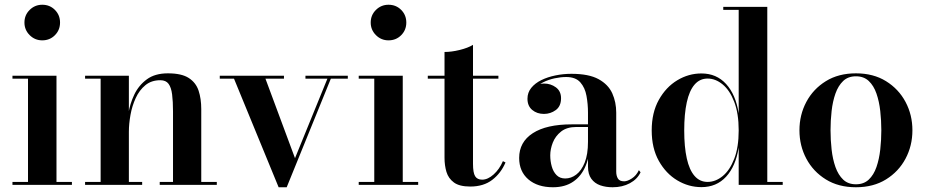

<svg xmlns="http://www.w3.org/2000/svg" viewBox="-20 -779 3907 809"><path d="M158 -609Q127 -609 105 -631Q83 -653 83 -684Q83 -715.5 105 -737.2Q127 -759 158 -759Q190 -759 211.5 -737.2Q233 -715.5 233 -684Q233 -652.5 211.5 -630.8Q190 -609 158 -609ZM218 -460V-12.5H283V0H32.5V-12.5H98V-447.5H32.5V-460Z M523 -460V-12.5H579V0H338.5V-12.5H404V-447.5H338.5V-460ZM828 -319.5V-12.5H893.5V0H653V-12.5H709V-309.5Q709 -351.5 705.2 -381Q701.5 -410.5 690.2 -425.8Q679 -441 655.5 -441Q618 -441 592.5 -420Q567 -399 551.8 -365.8Q536.5 -332.5 529.8 -294.8Q523 -257 523 -223.5L514 -221Q514 -256.5 520.8 -299.2Q527.5 -342 546 -380.8Q564.5 -419.5 598.8 -444.8Q633 -470 687.5 -470Q745 -470 775.2 -450.5Q805.5 -431 816.8 -397Q828 -363 828 -319.5Z M1445.5 -460V-447.5H1374L1188 10H1154L966 -447.5H906V-460H1176.5V-447.5H1098.5L1223 -112.5L1359.5 -447.5H1267V-460Z M1617 -609Q1586 -609 1564 -631Q1542 -653 1542 -684Q1542 -715.5 1564 -737.2Q1586 -759 1617 -759Q1649 -759 1670.5 -737.2Q1692 -715.5 1692 -684Q1692 -652.5 1670.5 -630.8Q1649 -609 1617 -609ZM1677 -460V-12.5H1742V0H1491.5V-12.5H1557V-447.5H1491.5V-460Z M1961.5 7Q1916 7 1892.8 -10Q1869.5 -27 1861.2 -54.5Q1853 -82 1853 -114V-560Q1882.5 -560 1917 -568.5Q1951.5 -577 1973 -590V-88.5Q1973 -51 1982 -36.5Q1991 -22 2011.5 -22Q2035.5 -22 2060 -44Q2084.5 -66 2099 -100L2110 -94.5Q2091 -49.5 2054.2 -21.2Q2017.5 7 1961.5 7ZM1782.5 -447.5V-460H2080V-447.5Z M2561 10Q2532.5 10 2509 1.8Q2485.5 -6.5 2471.5 -25.8Q2457.5 -45 2457.5 -77.5V-304.5Q2457.5 -340.5 2451.2 -375Q2445 -409.5 2425.2 -432Q2405.5 -454.5 2365.5 -454.5Q2342.5 -454.5 2316.8 -449Q2291 -443.5 2268.5 -432.2Q2246 -421 2232 -403.8Q2218 -386.5 2218 -363H2203.5Q2203.5 -392 2224.5 -409.5Q2245.5 -427 2272 -427Q2300.5 -427 2322.2 -411Q2344 -395 2344 -365Q2344 -331.5 2321.8 -315.2Q2299.5 -299 2272 -299Q2242.5 -299 2222.5 -315.8Q2202.5 -332.5 2202.5 -363Q2202.5 -389 2218.5 -408.8Q2234.5 -428.5 2261 -441.5Q2287.5 -454.5 2320.5 -461.2Q2353.5 -468 2387.5 -468Q2461 -468 2502 -445.5Q2543 -423 2559.8 -385.8Q2576.5 -348.5 2576.5 -304.5V-55.5Q2576.5 -38.5 2583.5 -26.8Q2590.5 -15 2610 -15Q2623.5 -15 2642.2 -27Q2661 -39 2672 -62L2679 -53Q2665.5 -24 2634 -7Q2602.5 10 2561 10ZM2310 10Q2245 10 2206.2 -23.2Q2167.5 -56.5 2167.5 -113.5Q2167.5 -180.5 2225 -217.8Q2282.5 -255 2389 -255H2504V-244H2409Q2368.5 -244 2344.2 -224.8Q2320 -205.5 2309.2 -178Q2298.5 -150.5 2298.5 -124.5Q2298.5 -100 2304.8 -77.8Q2311 -55.5 2325 -41.2Q2339 -27 2361.5 -27Q2386.5 -27 2408.2 -43.5Q2430 -60 2443.8 -94.2Q2457.5 -128.5 2457.5 -181.5H2465.5Q2465.5 -123.5 2447.8 -80.5Q2430 -37.5 2395.5 -13.8Q2361 10 2310 10Z M2935.5 9.5Q2881.5 9.5 2833.8 -19Q2786 -47.5 2756 -101Q2726 -154.5 2726 -229.5Q2726 -304.5 2756 -358.2Q2786 -412 2833.8 -440.8Q2881.5 -469.5 2935.5 -469.5Q2999 -469.5 3039.5 -425Q3080 -380.5 3092.5 -301.5V-737.5H3027.5V-750H3213V-12.5H3278V0H3092.5V-157.5Q3080 -78.5 3039.5 -34.5Q2999 9.5 2935.5 9.5ZM2961.5 -12.5Q2995 -12.5 3025 -37Q3055 -61.5 3073.8 -110Q3092.5 -158.5 3092.5 -229.5Q3092.5 -301 3073.8 -349.8Q3055 -398.5 3025 -423.2Q2995 -448 2961.5 -448Q2928.5 -448 2906.5 -422.5Q2884.5 -397 2873.8 -348Q2863 -299 2863 -229.5Q2863 -160 2873.8 -111.5Q2884.5 -63 2906.5 -37.8Q2928.5 -12.5 2961.5 -12.5Z M3586.5 10Q3513 10 3459.8 -23Q3406.5 -56 3377.5 -110.5Q3348.5 -165 3348.5 -230Q3348.5 -295 3377.5 -349.5Q3406.5 -404 3459.8 -437Q3513 -470 3586.5 -470Q3660 -470 3713.2 -437Q3766.5 -404 3795.5 -349.5Q3824.5 -295 3824.5 -230Q3824.5 -165 3795.5 -110.5Q3766.5 -56 3713.2 -23Q3660 10 3586.5 10ZM3586.5 -2.5Q3619.5 -2.5 3640.5 -22.2Q3661.5 -42 3673 -75.2Q3684.5 -108.5 3689 -149Q3693.5 -189.5 3693.5 -230Q3693.5 -271 3689 -311.2Q3684.5 -351.5 3673 -384.8Q3661.5 -418 3640.5 -437.8Q3619.5 -457.5 3586.5 -457.5Q3553.5 -457.5 3532.8 -437.8Q3512 -418 3500.2 -384.8Q3488.5 -351.5 3484 -311.2Q3479.5 -271 3479.5 -230Q3479.5 -189.5 3484 -149Q3488.5 -108.5 3500.2 -75.2Q3512 -42 3532.8 -22.2Q3553.5 -2.5 3586.5 -2.5Z"/></svg>

Font: Bodoni Moda 18pt SemiBold
Style: Regular
Weight: 600
Designer: Owen Earl
Foundry: indestructible type
Version: Version 2.005